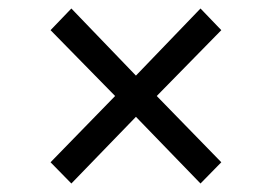

<svg xmlns="http://www.w3.org/2000/svg" viewBox="-20 -556 640 452"><path d="M148 -124 99 -174 251 -330 99 -485 148 -536 300 -378 452 -536 501 -485 349 -330 501 -174 452 -124 300 -281Z"/></svg>

Font: Source Code Pro Medium
Style: Italic
Weight: 500
Italic angle: -11°
Monospace: yes
Designer: Paul D. Hunt, Teo Tuominen
Foundry: Adobe Systems Incorporated
Version: Version 1.050;PS 1.000;hotconv 16.6.51;makeotf.lib2.5.65220